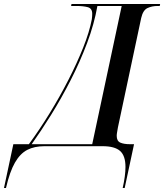

<svg xmlns="http://www.w3.org/2000/svg" viewBox="-110 -734 824 964"><path d="M-90 210 -43 -10H35Q88 -82 139 -165Q190 -248 233.5 -333Q277 -418 308 -496Q339 -574 351 -637Q352 -645 352.5 -651.5Q353 -658 353 -665Q353 -692 330.5 -698Q308 -704 275 -704H247L249 -714H694L692 -704H681Q653 -704 630.5 -693.5Q608 -683 599 -644L482 -94Q480 -81 478 -70.5Q476 -60 476 -52Q476 -26 494 -18Q512 -10 543 -10H563L516 210H506Q520 148 520 104Q520 48 493 24Q466 0 405 0H113Q63 0 27 18.5Q-9 37 -35 82.5Q-61 128 -80 210ZM49 -10H353L501 -704H379Q363 -613 327.5 -518.5Q292 -424 245 -332Q198 -240 147 -158Q96 -76 49 -10Z"/></svg>

Font: Noto Serif Display SemiCondensed Medium
Style: Italic
Weight: 500
Width: 4
Italic angle: -12°
Designer: Monotype Design Team
Foundry: Monotype Imaging Inc.
Version: Version 2.009